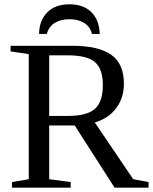

<svg xmlns="http://www.w3.org/2000/svg" viewBox="-20 -866 707 886"><path d="M207 -287.1V-39.1L306.2 -25.9V0H35.2V-25.9L112.8 -39.1V-616.2L28.8 -628.9V-654.8H311.5Q434.6 -654.8 493.2 -613.3Q551.8 -571.8 551.8 -480Q551.8 -414.6 516.1 -366.9Q480.5 -319.3 417.5 -300.8L594.7 -39.1L665.5 -25.9V0H508.8L324.7 -287.1ZM454.6 -473.1Q454.6 -547.9 418.2 -579.3Q381.8 -610.8 290.5 -610.8H207V-331.1H293.5Q380.9 -331.1 417.7 -363.5Q454.6 -396 454.6 -473.1ZM300.3 -846.2Q364.7 -846.2 401.4 -810.1Q438 -773.9 440.4 -709.5H404.3Q396.5 -742.2 368.9 -759.8Q341.3 -777.3 300.3 -777.3Q259.3 -777.3 231.9 -759.8Q204.6 -742.2 196.3 -709.5H160.2Q161.1 -771 197.8 -808.6Q234.4 -846.2 300.3 -846.2Z"/></svg>

Font: Tinos
Style: Regular
Weight: 400
Designer: Steve Matteson
Foundry: Monotype Imaging Inc.
Version: Version 1.23